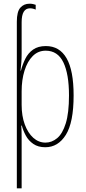

<svg xmlns="http://www.w3.org/2000/svg" viewBox="-20 -786 463 1038"><path d="M140 -766Q151 -766 159 -764Q167 -762 173 -760V-734Q158 -741 142 -741Q97 -741 97 -666V-499Q97 -473 95.5 -450.5Q94 -428 91 -404H93Q102 -438 117 -468.5Q132 -499 159 -518Q186 -537 228 -537Q302 -537 340 -471Q378 -405 378 -270Q378 -124 336 -57Q294 10 225 10Q186 10 160 -8Q134 -26 119.5 -53Q105 -80 98 -107H95Q96 -98 96.5 -79.5Q97 -61 97 -37V232H71V-669Q71 -723 90 -744.5Q109 -766 140 -766ZM227 -512Q186 -512 157 -483Q128 -454 112.5 -404Q97 -354 97 -292V-219Q97 -159 114 -113Q131 -67 160 -41Q189 -15 226 -15Q260 -15 289 -39Q318 -63 335.5 -119Q353 -175 353 -270Q353 -386 322.5 -449Q292 -512 227 -512Z"/></svg>

Font: Noto Sans ExtraCondensed Thin
Style: Regular
Weight: 100
Width: 2
Designer: Monotype Design Team
Foundry: Monotype Imaging Inc.
Version: Version 2.013; ttfautohint (v1.8.4.7-5d5b)